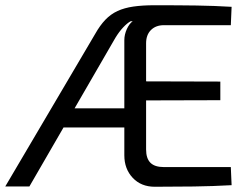

<svg xmlns="http://www.w3.org/2000/svg" viewBox="-21 -711 954 732"><path d="M567 -691Q660 -691 728 -690Q796 -689 862 -685L859 -615H604Q573 -615 554.5 -596.5Q536 -578 536 -546V-141Q536 -107 552.5 -90.5Q569 -74 604 -74H859L862 -5Q791 -1 717 0Q643 1 569 1Q517 1 485 -33Q453 -67 453 -119V-558Q453 -579 462.5 -600Q472 -621 485 -630H477Q464 -623 448.5 -606.5Q433 -590 419 -567L91 0H-1L342 -582Q360 -614 380.5 -635.5Q401 -657 427 -669Q453 -681 487.5 -686Q522 -691 567 -691ZM477 -298V-225H177L185 -298ZM467 -401 819 -400V-329L467 -328Z"/></svg>

Font: Exo 2
Style: Regular
Weight: 400
Designer: Natanael Gama
Foundry: Natanael Gama
Version: Version 2.010